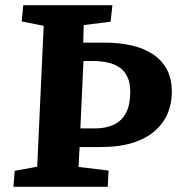

<svg xmlns="http://www.w3.org/2000/svg" viewBox="-20 -723 715 743"><path d="M32 0 37 -62 124 -78 149 -623 64 -640 70 -703H415L408 -639L304 -626L302 -558H386Q439 -558 485.5 -548Q532 -538 568 -515.5Q604 -493 624.5 -456.5Q645 -420 645 -367Q645 -323 629 -284.5Q613 -246 579.5 -216.5Q546 -187 494 -170.5Q442 -154 369 -154H288L284 -77L400 -63L397 0ZM291 -226H347Q391 -226 421.5 -241Q452 -256 468 -287Q484 -318 484 -367Q484 -402 473 -425.5Q462 -449 442 -462.5Q422 -476 395 -481.5Q368 -487 337 -487H303Z"/></svg>

Font: Literata 18pt
Style: Bold Italic
Weight: 700
Italic angle: -2°
Designer: Latin by Veronika Burian and Jose Scaglione. Greek by Irene Vlachou. Cyrillic by Vera Evstafieva
Foundry: TypeTogether
Version: Version 3.103;gftools[0.9.29]